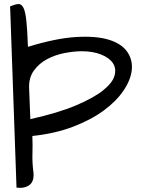

<svg xmlns="http://www.w3.org/2000/svg" viewBox="-20 -741 688 936"><path d="M29.3 -710Q52.7 -719.7 68.4 -721.2Q84 -722.7 93.8 -704.1Q103.5 -685.5 108.4 -640.6Q113.3 -595.7 116.2 -512.7Q252.9 -554.7 350.6 -560.5Q448.2 -566.4 510.3 -547.4Q572.3 -528.3 599.6 -489.3Q627 -450.2 622.6 -401.9Q618.2 -353.5 583.5 -301.3Q548.8 -249 486.8 -203.1Q424.8 -157.2 336.9 -123.5Q249 -89.8 137.7 -78.1Q139.6 -36.1 138.2 6.8Q136.7 49.8 142.6 95.7Q148.4 140.6 125 159.7Q101.6 178.7 60.5 173.8ZM378.9 -491.2Q340.8 -491.2 294.9 -482.4Q249 -473.6 209.5 -452.6Q169.9 -431.6 144.5 -396Q119.1 -360.4 122.1 -307.6L127.9 -160.2Q263.7 -190.4 350.1 -227.1Q436.5 -263.7 482.4 -300.3Q528.3 -336.9 538.1 -371.6Q547.9 -406.2 530.8 -432.6Q513.7 -459 473.1 -475.1Q432.6 -491.2 378.9 -491.2Z"/></svg>

Font: Architects Daughter-petzku
Style: Regular
Weight: 400
Designer: Kimberly Geswein
Foundry: Kimberly Geswein
Version: Version 1.000 2010 initial release